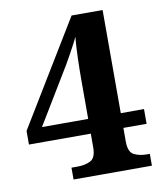

<svg xmlns="http://www.w3.org/2000/svg" viewBox="-81 -780 721 847"><g transform="rotate(-10 279.5 -357.0)"><path d="M180 0V-53H208Q242 -53 266 -65.5Q290 -78 290 -125V-186H13V-247L297 -714H436V-252H540V-186H436V-125Q436 -78 460 -65.5Q484 -53 518 -53H531V0ZM83 -252H290V-427Q290 -471 291.5 -522Q293 -573 297 -619Q292 -607 281.5 -587Q271 -567 258.5 -544.5Q246 -522 235 -503Q224 -484 218 -475Z"/></g></svg>

Font: Noto Serif Thai
Style: Bold
Weight: 700
Designer: Monotype Design Team
Foundry: Monotype Imaging Inc.
Version: Version 2.002; ttfautohint (v1.8.4.7-5d5b)